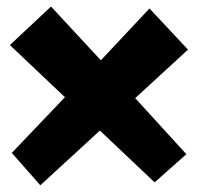

<svg xmlns="http://www.w3.org/2000/svg" viewBox="-20 -631 597 579"><path d="M546.9 -481.4 387.7 -335 542 -166 446.3 -81.1 281.2 -237.3 101.6 -72.3 15.6 -169.9 175.8 -337.9 9.8 -495.1 133.8 -611.3 284.2 -449.2 430.7 -605.5Z"/></svg>

Font: Fontdiner Swanky
Style: Regular
Weight: 400
Designer: Font Diner, Inc
Foundry: Font Diner, Inc
Version: Version 1.001